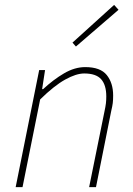

<svg xmlns="http://www.w3.org/2000/svg" viewBox="-20 -764 544 784"><path d="M44 0 140 -478H164L152 -400H156Q198 -439 241.5 -464.5Q285 -490 328 -490Q390 -490 416 -457.5Q442 -425 442 -374Q442 -356 440.5 -343.5Q439 -331 434 -310L372 0H344L406 -306Q411 -329 412.5 -342Q414 -355 414 -370Q414 -417 393 -440.5Q372 -464 324 -464Q291 -464 246 -439Q201 -414 144 -358L72 0ZM290 -574 276 -590 446 -744 464 -724Z"/></svg>

Font: Source Sans Variable
Style: Italic
Weight: 200
Italic angle: -11°
Designer: Paul D. Hunt
Foundry: Adobe Systems Incorporated
Version: Version 3.006;hotconv 1.0.111;makeotfexe 2.5.65597